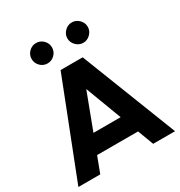

<svg xmlns="http://www.w3.org/2000/svg" viewBox="-211 -1073 1146 1220"><g transform="rotate(-30 362.5 -463.5)"><path d="M292.2 -700H443.4L717 0H556.6ZM281.4 -700H432.6L168.3 0H7.8ZM136.6 -250H588.9V-116.2H136.6ZM419.2 -852.3Q419.2 -882.3 441.6 -904.6Q464 -926.9 493.9 -926.9Q523.9 -926.9 546.2 -904.6Q568.6 -882.3 568.6 -852.3Q568.6 -822.4 546.2 -800Q523.9 -777.6 493.9 -777.6Q464 -777.6 441.6 -800Q419.2 -822.4 419.2 -852.3ZM157 -852.3Q157 -883 179 -905Q200.9 -926.9 231.7 -926.9Q262.4 -926.9 284.4 -905Q306.3 -883 306.3 -852.3Q306.3 -821.8 284.4 -799.7Q262.4 -777.6 231.7 -777.6Q200.9 -777.6 179 -799.7Q157 -821.8 157 -852.3Z"/></g></svg>

Font: Oak Sans Light
Style: Regular
Weight: 400
Designer: Erik Kennedy, Walven
Foundry: Erik Kennedy, Walven
Version: Version 1.100;Glyphs 3.1.2 (3151)